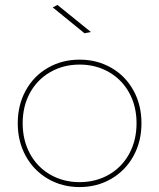

<svg xmlns="http://www.w3.org/2000/svg" viewBox="-20 -759 646 779"><path d="M554 -259Q554 -185 521.5 -126Q489 -67 431.5 -33.5Q374 0 303 0Q232 0 174.5 -33.5Q117 -67 84.5 -126Q52 -185 52 -259Q52 -333 84.5 -392Q117 -451 174.5 -484Q232 -517 303 -517Q374 -517 431.5 -484Q489 -451 521.5 -392Q554 -333 554 -259ZM72 -259Q72 -190 101.5 -135.5Q131 -81 184 -50.5Q237 -20 303 -20Q369 -20 422 -50.5Q475 -81 504.5 -135.5Q534 -190 534 -259Q534 -328 504.5 -382Q475 -436 422 -466.5Q369 -497 303 -497Q237 -497 184 -466.5Q131 -436 101.5 -382Q72 -328 72 -259ZM349 -629 323 -624 194 -729 213 -739Z"/></svg>

Font: Montserrat-Arabic Thin
Style: Regular
Weight: 250
Designer: Mohamed Gaber
Foundry: Kief Type Foundry
Version: Version 5.008